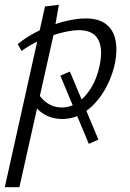

<svg xmlns="http://www.w3.org/2000/svg" viewBox="-44 -493 542 802"><path d="M-24 289 144 -466 202 -473 180 -349 37 289ZM327 108 208 -177 248 -194 367 90ZM216 4Q183 4 156.5 -7.5Q130 -19 112 -38.5Q94 -58 86 -81L111 -109Q128 -80 154 -62Q180 -44 214 -44Q250 -44 281.5 -65.5Q313 -87 337 -126.5Q361 -166 372 -218Q387 -289 366 -328Q345 -367 285 -367Q263 -367 233.5 -361Q204 -355 171.5 -344Q139 -333 107 -317Q75 -301 46 -280L30 -309Q75 -345 126.5 -368.5Q178 -392 227 -404Q276 -416 314 -416Q368 -416 398.5 -392.5Q429 -369 438 -327.5Q447 -286 437 -233Q424 -169 392 -115Q360 -61 315 -28.5Q270 4 216 4Z"/></svg>

Font: Ysabeau Office
Style: Italic
Weight: 400
Italic angle: -12°
Designer: Christian Thalmann (Catharsis Fonts)
Version: Version 2.001;gftools[0.9.30]; featfreeze: tnum,lnum,ss02